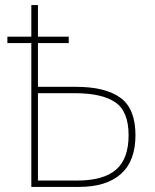

<svg xmlns="http://www.w3.org/2000/svg" viewBox="-20 -734 607 754"><path d="M129 -590H250V-565H129V-393H279Q394 -393 453 -350Q512 -307 512 -203Q512 -102 455 -51Q398 0 290 0H103V-565H9V-590H103V-714H129ZM129 -368V-25H283Q386 -25 435.5 -67.5Q485 -110 485 -203Q485 -297 432.5 -332.5Q380 -368 274 -368Z"/></svg>

Font: Noto Sans UI Thin
Style: Regular
Weight: 250
Designer: Monotype Design Team
Foundry: Monotype Imaging Inc.
Version: Version 1.001